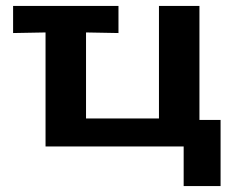

<svg xmlns="http://www.w3.org/2000/svg" viewBox="-20 -492 804 645"><path d="M24 -381V-472H378V-381L269 -383V-94H514V-472H650V-89H721V133H597V0H133V-383Q116 -383 78 -382Q40 -381 24 -381Z"/></svg>

Font: Coval
Style: Black
Weight: 1000
Foundry: Context Ltd
Version: Version 001.000